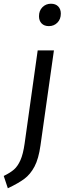

<svg xmlns="http://www.w3.org/2000/svg" viewBox="-90 -797 346 1029"><path d="M-70 146Q-35 129 -15 111.5Q5 94 19.5 61.5Q34 29 42 -28L112 -527H199L127 -18Q117 54 95 95.5Q73 137 41 161Q9 185 -48 212ZM119 -710Q119 -740 137.5 -758.5Q156 -777 183 -777Q208 -777 222 -762.5Q236 -748 236 -724Q236 -694 217.5 -675.5Q199 -657 172 -657Q147 -657 133 -671.5Q119 -686 119 -710Z"/></svg>

Font: Fira Sans Extra Condensed
Style: Italic
Weight: 400
Width: 3
Italic angle: -8°
Designer: Carrois Corporate & Edenspiekermann AG
Foundry: Carrois Corporate GbR & Edenspiekermann AG
Version: Version 4.203